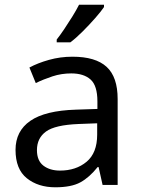

<svg xmlns="http://www.w3.org/2000/svg" viewBox="-20 -786 601 816"><path d="M288 -545Q386 -545 433 -502Q480 -459 480 -365V0H416L399 -76H395Q360 -32 321.5 -11Q283 10 215 10Q142 10 94 -28.5Q46 -67 46 -149Q46 -229 109 -272.5Q172 -316 303 -320L394 -323V-355Q394 -422 365 -448Q336 -474 283 -474Q241 -474 203 -461.5Q165 -449 132 -433L105 -499Q140 -518 188 -531.5Q236 -545 288 -545ZM393 -262 314 -259Q214 -255 175.5 -227Q137 -199 137 -148Q137 -103 164.5 -82Q192 -61 235 -61Q303 -61 348 -98.5Q393 -136 393 -214ZM422 -766V-756Q410 -738 385 -709.5Q360 -681 331.5 -652.5Q303 -624 279 -606H221V-618Q236 -637 253.5 -663Q271 -689 288 -716.5Q305 -744 316 -766Z"/></svg>

Font: Noto IKEA Simplified Chinese
Style: Regular
Weight: 400
Designer: Monotype Design Team
Foundry: Monotype Imaging Inc.
Version: Version 1.100